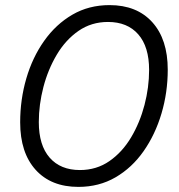

<svg xmlns="http://www.w3.org/2000/svg" viewBox="-20 -726 702 752"><path d="M287 6Q180 6 119.5 -61Q59 -128 59 -247Q59 -336 83 -418.5Q107 -501 153 -566Q199 -631 263.5 -668.5Q328 -706 409 -706Q516 -706 576.5 -639Q637 -572 637 -453Q637 -364 612.5 -281.5Q588 -199 542.5 -134Q497 -69 432.5 -31.5Q368 6 287 6ZM293 -60Q358 -60 408.5 -95Q459 -130 493.5 -188Q528 -246 546 -315Q564 -384 564 -452Q564 -543 521.5 -591.5Q479 -640 403 -640Q338 -640 287.5 -605Q237 -570 202.5 -512Q168 -454 150 -385Q132 -316 132 -248Q132 -157 174.5 -108.5Q217 -60 293 -60Z"/></svg>

Font: Montserrat
Style: Italic
Weight: 400
Italic angle: -11.3°
Designer: Julieta Ulanovsky
Foundry: Julieta Ulanovsky
Version: Version 9.000; ttfautohint (v1.8.4.7-5d5b)